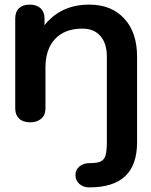

<svg xmlns="http://www.w3.org/2000/svg" viewBox="-20 -520 655 832"><path d="M307 239Q307 216 324 201.5Q341 187 367 187Q400 187 415.5 180Q431 173 437 154.5Q443 136 443 96V-275Q443 -332 415 -364Q387 -396 337 -396Q261 -396 219 -351.5Q177 -307 177 -227V-50Q177 -22 159 -6Q141 10 111 10Q80 10 63 -6Q46 -22 46 -50V-440Q46 -469 62.5 -484.5Q79 -500 109 -500Q139 -500 156 -484Q173 -468 173 -440V-411Q244 -500 367 -500Q463 -500 518.5 -439.5Q574 -379 574 -275V96Q574 195 522.5 243.5Q471 292 367 292Q341 292 324 277Q307 262 307 239Z"/></svg>

Font: Kodchasan
Style: Bold
Weight: 700
Designer: Katatrad Aksorn Co.,Ltd.
Foundry: Cadson Demak Co.,Ltd.
Version: Version 1.000; ttfautohint (v1.6)